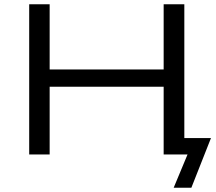

<svg xmlns="http://www.w3.org/2000/svg" viewBox="-20 -725 1014 901"><path d="M795 156 860 0H752V-77H970L878 156ZM117 0V-705H213V-399H748V-705H845V0H748V-318H213V0Z"/></svg>

Font: Nunito Sans 10pt Expanded
Style: Regular
Weight: 400
Width: 7
Designer: Vernon Adams
Foundry: Vernon Adams
Version: Version 3.101;gftools[0.9.27]